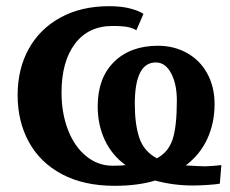

<svg xmlns="http://www.w3.org/2000/svg" viewBox="-20 -590 743 621"><path d="M344 -506Q266 -506 222.5 -448.5Q179 -391 179 -290Q179 -225 199.5 -171Q220 -117 258 -85.5Q296 -54 344 -54Q373 -54 386 -56Q342 -88 319 -137Q296 -186 296 -246Q296 -338 349 -390Q402 -442 491 -442Q543 -442 585 -418.5Q627 -395 650.5 -352Q674 -309 674 -253Q674 -192 650.5 -141Q627 -90 581 -55Q632 -52 644 -52Q670 -53 696 -56L691 4Q682 6 654 8Q626 10 604 10Q541 10 482 -6Q425 11 351 11Q251 11 180.5 -26.5Q110 -64 73.5 -130.5Q37 -197 37 -282Q37 -367 73 -432Q109 -497 176 -533.5Q243 -570 333 -570Q374 -570 403 -562Q432 -554 444 -545L421 -492Q410 -499 393.5 -502.5Q377 -506 344 -506ZM416 -254Q416 -188 430.5 -144.5Q445 -101 487 -78Q524 -97 538 -138.5Q552 -180 552 -265Q552 -318 533.5 -353Q515 -388 484 -388Q416 -388 416 -254Z"/></svg>

Font: Koeln Type Serif
Style: Bold
Weight: 700
Designer: Eben Sorkin
Foundry: Eben Sorkin
Version: Version 2.002